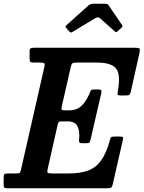

<svg xmlns="http://www.w3.org/2000/svg" viewBox="-60 -1005 767 1025"><path d="M247 -335.5 194.5 -102.5Q190.5 -86.5 194.8 -82.8Q199 -79 219 -79H306Q368.5 -79 410.2 -94.5Q452 -110 479.5 -148Q507 -186 526 -254Q529 -267 532.2 -271.5Q535.5 -276 552 -276H579Q593 -276 595.8 -272.8Q598.5 -269.5 596 -258.5L542.5 -24Q539 -8.5 534.2 -4.2Q529.5 0 510 0H-21Q-31.5 0 -36 -3Q-40.5 -6 -40.5 -18V-54.5Q-40.5 -69.5 -37.2 -74.2Q-34 -79 -19 -79H24Q42 -79 45.8 -82.5Q49.5 -86 52.5 -101L177 -648.5Q180.5 -663 176.2 -667Q172 -671 155 -671H119.5Q105 -671 101.5 -675.2Q98 -679.5 98 -694V-733Q98 -744.5 104.2 -747.2Q110.5 -750 121.5 -750H659.5Q680.5 -750 684.5 -745.8Q688.5 -741.5 685 -724.5L639 -518.5Q635.5 -503.5 632 -499.5Q628.5 -495.5 610.5 -495.5H581Q567.5 -495.5 567.5 -502.2Q567.5 -509 569 -518.5Q585 -604.5 560.8 -637.8Q536.5 -671 456.5 -671H351Q330 -671 325.5 -666.2Q321 -661.5 317 -644L270 -438Q266.5 -424 269.5 -420Q272.5 -416 287.5 -416H308.5Q350.5 -416 375.2 -440.2Q400 -464.5 416.5 -503Q420.5 -513 423.8 -520.2Q427 -527.5 441 -527.5H463.5Q478.5 -527.5 480.8 -523.2Q483 -519 480.5 -506.5L423.5 -260.5Q421 -249.5 418.5 -245Q416 -240.5 402 -240.5H378Q364 -240.5 362.5 -248Q361 -255.5 362.5 -265.5Q366.5 -305 353.5 -331Q340.5 -357 301.5 -357H271.5Q256 -357 253 -353Q250 -349 247 -335.5ZM309.5 -837.5 293 -856.5Q288.5 -862 289.2 -864Q290 -866 296.5 -872L413 -976.5Q422.5 -985 441.5 -985H499Q508.5 -985 512.8 -983Q517 -981 520 -976.5L592 -871Q596.5 -864.5 589 -858L568.5 -838.5Q561.5 -833 559.5 -833.2Q557.5 -833.5 552 -838L474 -907.5Q463.5 -917 449 -908L326.5 -834.5Q320 -830.5 316.5 -831.8Q313 -833 309.5 -837.5Z"/></svg>

Font: Besley* Narrow Semi
Style: Italic
Weight: 600
Width: 4
Italic angle: -13°
Designer: Owen Earl
Foundry: indestructible type*
Version: Version 3.000; ttfautohint (v1.8.3)